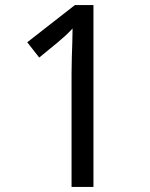

<svg xmlns="http://www.w3.org/2000/svg" viewBox="-20 -734 591 754"><path d="M261 0V-446Q261 -474 262 -506.5Q263 -539 264 -569.5Q265 -600 265 -622Q249 -605 237.5 -594.5Q226 -584 206 -567L134 -508L87 -568L274 -714H347V0Z"/></svg>

Font: hexukannada05
Style: Book
Weight: 400
Designer: Jelle Bosma - Monotype Design Team
Foundry: Monotype Imaging Inc.
Version: Version 2.003